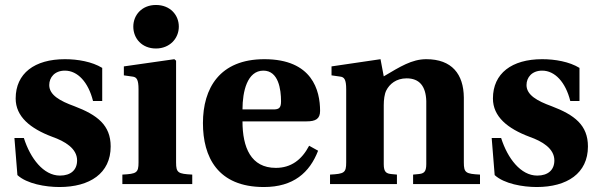

<svg xmlns="http://www.w3.org/2000/svg" viewBox="-20 -740 2405 772"><path d="M38 -185 50 -36C88 -1 163 12 219 12C341 12 425 -43 425 -151C425 -237 371 -278 279 -313C221 -334 178 -358 178 -398C178 -429 200 -456 241 -456C292 -456 335 -410 354 -334H391V-467C350 -492 293 -502 241 -502C119 -502 43 -445 43 -344C43 -271 102 -223 190 -190C241 -172 290 -143 290 -95C290 -57 265 -34 221 -34C155 -34 102 -103 76 -185Z M516 -633C516 -585 551 -545 607 -545C662 -545 699 -585 699 -633C699 -680 664 -720 607 -720C551 -720 516 -680 516 -633ZM472 0H753V-38C696 -41 688 -45 688 -87V-496L681 -502L478 -473V-437L513 -432C529 -430 537 -421 537 -381V-87C537 -45 529 -41 472 -38Z M796 -245C796 -109 855 12 1041 12C1160 12 1225 -46 1259 -134L1223 -154C1193 -97 1150 -65 1089 -65C989 -65 955 -147 955 -252H1213C1249 -252 1267 -262 1267 -294C1267 -376 1236 -502 1043 -502C863 -502 796 -385 796 -245ZM955 -300C955 -372 974 -456 1039 -456C1100 -456 1110 -380 1110 -333C1110 -306 1102 -300 1079 -300Z M1307 0H1576V-38L1555 -40C1534 -42 1523 -47 1523 -80V-317C1523 -339 1526 -362 1533 -376C1546 -402 1573 -425 1615 -425C1666 -425 1692 -394 1694 -334V-80C1694 -47 1683 -42 1662 -40L1641 -38V0H1910V-38C1853 -41 1845 -45 1845 -87V-348C1844 -442 1797 -502 1694 -502C1636 -502 1589 -472 1523 -433L1510 -502L1313 -473V-437L1348 -432C1364 -430 1372 -421 1372 -381V-87C1372 -45 1364 -41 1307 -38Z M1957 -185 1969 -36C2007 -1 2082 12 2138 12C2260 12 2344 -43 2344 -151C2344 -237 2290 -278 2198 -313C2140 -334 2097 -358 2097 -398C2097 -429 2119 -456 2160 -456C2211 -456 2254 -410 2273 -334H2310V-467C2269 -492 2212 -502 2160 -502C2038 -502 1962 -445 1962 -344C1962 -271 2021 -223 2109 -190C2160 -172 2209 -143 2209 -95C2209 -57 2184 -34 2140 -34C2074 -34 2021 -103 1995 -185Z"/></svg>

Font: Heuristica
Style: Bold
Weight: 700
Version: Version 1.0.1